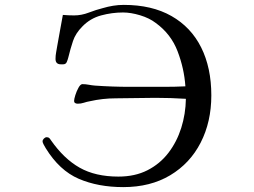

<svg xmlns="http://www.w3.org/2000/svg" viewBox="-20 -759 1040 785"><path d="M844 -369Q844 -261 800.5 -176Q757 -91 676 -42.5Q595 6 484 6Q381 6 302 -28Q223 -62 167 -153Q164 -158 159 -167Q154 -176 154 -181Q154 -187 159.5 -192.5Q165 -198 171 -198Q178 -198 181.5 -194.5Q185 -191 188 -186Q241 -110 305.5 -73.5Q370 -37 464 -37Q532 -37 583 -63Q634 -89 668.5 -134Q703 -179 721 -236Q739 -293 740 -355Q709 -357 678 -358Q647 -359 615 -359Q575 -359 534.5 -358Q494 -357 453 -357Q400 -357 347 -345Q335 -343 323 -339Q311 -335 298 -335Q292 -335 287.5 -337.5Q283 -340 283 -347Q283 -354 288 -370Q293 -386 301 -400.5Q309 -415 317 -415Q330 -415 343 -412.5Q356 -410 369 -409Q440 -404 510.5 -404Q581 -404 651 -404Q673 -404 694.5 -404.5Q716 -405 738 -406Q733 -479 706 -549.5Q679 -620 617 -665Q591 -685 553 -696.5Q515 -708 483 -708Q438 -708 393.5 -696Q349 -684 317 -651Q289 -623 278.5 -591.5Q268 -560 259 -523Q257 -515 253 -505.5Q249 -496 238 -496H229Q207 -496 207 -518Q207 -532 209.5 -545Q212 -558 214 -571Q220 -603 225.5 -635Q231 -667 237 -698Q248 -697 260 -696.5Q272 -696 283 -696Q313 -696 343 -707.5Q373 -719 401 -726Q421 -732 442.5 -735.5Q464 -739 486 -739Q601 -739 681 -693.5Q761 -648 802.5 -565Q844 -482 844 -369Z"/></svg>

Font: Kaisei Decol
Style: Regular
Weight: 400
Designer: Font-Kai, 金井和夫
Foundry: KAZUO KANAI
Version: Version 5.003